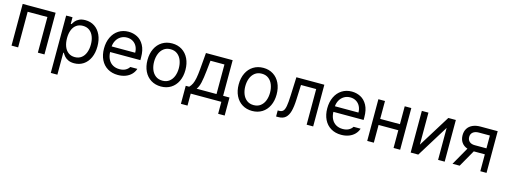

<svg xmlns="http://www.w3.org/2000/svg" viewBox="-15 -1348 6206 2359"><g transform="rotate(15 3088.5 -169.0)"><path d="M67.4 -530.3H486.3V0H402.3V-453.1H151.4V0H67.4Z M620.1 -530.3H701.2V-446.3H710.9Q726.6 -471.7 741.2 -489Q755.9 -506.3 786.6 -521.7Q817.4 -537.1 864.3 -537.1Q930.7 -537.1 981.7 -503.7Q1032.7 -470.2 1061.3 -408.2Q1089.8 -346.2 1089.8 -263.7Q1089.8 -181.2 1061.3 -118.9Q1032.7 -56.6 981.7 -22.9Q930.7 10.7 865.2 10.7Q818.8 10.7 787.8 -4.6Q756.8 -20 741.2 -38.3Q725.6 -56.6 710.9 -81.1H704.1V199.2H620.1ZM853.5 -64.5Q902.3 -64.5 936.8 -90.6Q971.2 -116.7 988.5 -162.4Q1005.9 -208 1005.9 -265.6Q1005.9 -321.8 988.5 -366.2Q971.2 -410.6 937 -436.3Q902.8 -461.9 853.5 -461.9Q804.7 -461.9 770.8 -437.5Q736.8 -413.1 719.5 -368.9Q702.1 -324.7 702.1 -265.6Q702.1 -205.6 719.7 -160.2Q737.3 -114.7 771.5 -89.6Q805.7 -64.5 853.5 -64.5Z M1173.8 -260.7Q1173.8 -341.8 1203.9 -404.5Q1233.9 -467.3 1288.3 -502.2Q1342.8 -537.1 1414.1 -537.1Q1474.1 -537.1 1525.9 -510.5Q1577.6 -483.9 1610.1 -424.6Q1642.6 -365.2 1642.6 -272.5V-237.3H1257.8Q1259.8 -182.1 1280.8 -143.1Q1301.8 -104 1338.1 -83.7Q1374.5 -63.5 1421.9 -63.5Q1466.8 -63.5 1497.8 -80.3Q1528.8 -97.2 1544.9 -124H1634.8Q1622.1 -84 1592.5 -53.5Q1563 -22.9 1519.3 -6.1Q1475.6 10.7 1421.9 10.7Q1346.2 10.7 1290 -22.9Q1233.9 -56.6 1203.9 -118.2Q1173.8 -179.7 1173.8 -260.7ZM1557.6 -308.6Q1557.6 -353 1539.8 -387.9Q1522 -422.9 1489.3 -442.9Q1456.5 -462.9 1414.1 -462.9Q1369.6 -462.9 1335.2 -441.9Q1300.8 -420.9 1281 -385.5Q1261.2 -350.1 1258.3 -308.6Z M1726.6 -262.7Q1726.6 -344.2 1756.8 -406.5Q1787.1 -468.8 1842 -502.9Q1897 -537.1 1968.8 -537.1Q2040 -537.1 2094.5 -502.9Q2148.9 -468.8 2179 -406.5Q2209 -344.2 2209 -262.7Q2209 -181.2 2179 -119.1Q2148.9 -57.1 2094.5 -23.2Q2040 10.7 1968.8 10.7Q1897 10.7 1842 -23.2Q1787.1 -57.1 1756.8 -119.1Q1726.6 -181.2 1726.6 -262.7ZM2125 -262.7Q2125 -317.4 2107.7 -362.8Q2090.3 -408.2 2055.2 -435.5Q2020 -462.9 1968.8 -462.9Q1916.5 -462.9 1881.1 -435.5Q1845.7 -408.2 1828.1 -362.8Q1810.5 -317.4 1810.5 -262.7Q1810.5 -208 1828.1 -162.8Q1845.7 -117.7 1881.1 -90.6Q1916.5 -63.5 1968.8 -63.5Q2020 -63.5 2055.2 -90.6Q2090.3 -117.7 2107.7 -162.8Q2125 -208 2125 -262.7Z M2262.7 -77.1H2306.6Q2329.1 -100.1 2342.8 -128.9Q2356.4 -157.7 2365.5 -203.1Q2374.5 -248.5 2380.9 -322.3L2398.4 -530.3H2738.3V-77.1H2819.3V152.3H2736.3V0H2346.7V152.3H2262.7ZM2654.3 -77.1V-453.1H2476.6L2462.9 -322.3Q2452.6 -225.6 2439.7 -168.2Q2426.8 -110.8 2401.4 -77.1Z M2886.7 -262.7Q2886.7 -344.2 2917 -406.5Q2947.3 -468.8 3002.2 -502.9Q3057.1 -537.1 3128.9 -537.1Q3200.2 -537.1 3254.6 -502.9Q3309.1 -468.8 3339.1 -406.5Q3369.1 -344.2 3369.1 -262.7Q3369.1 -181.2 3339.1 -119.1Q3309.1 -57.1 3254.6 -23.2Q3200.2 10.7 3128.9 10.7Q3057.1 10.7 3002.2 -23.2Q2947.3 -57.1 2917 -119.1Q2886.7 -181.2 2886.7 -262.7ZM3285.2 -262.7Q3285.2 -317.4 3267.8 -362.8Q3250.5 -408.2 3215.3 -435.5Q3180.2 -462.9 3128.9 -462.9Q3076.7 -462.9 3041.3 -435.5Q3005.9 -408.2 2988.3 -362.8Q2970.7 -317.4 2970.7 -262.7Q2970.7 -208 2988.3 -162.8Q3005.9 -117.7 3041.3 -90.6Q3076.7 -63.5 3128.9 -63.5Q3180.2 -63.5 3215.3 -90.6Q3250.5 -117.7 3267.8 -162.8Q3285.2 -208 3285.2 -262.7Z M3432.6 -77.1H3451.2Q3483.9 -77.1 3501.2 -95.2Q3518.6 -113.3 3527.1 -159.2Q3535.6 -205.1 3539.1 -295.9L3548.8 -530.3H3904.3V0H3821.3V-453.1H3627.9L3620.1 -264.6Q3616.2 -172.9 3600.6 -115.7Q3585 -58.6 3551.8 -29.3Q3518.6 0 3460.9 0H3432.6Z M4013.7 -260.7Q4013.7 -341.8 4043.7 -404.5Q4073.7 -467.3 4128.2 -502.2Q4182.6 -537.1 4253.9 -537.1Q4314 -537.1 4365.7 -510.5Q4417.5 -483.9 4450 -424.6Q4482.4 -365.2 4482.4 -272.5V-237.3H4097.7Q4099.6 -182.1 4120.6 -143.1Q4141.6 -104 4178 -83.7Q4214.4 -63.5 4261.7 -63.5Q4306.6 -63.5 4337.6 -80.3Q4368.7 -97.2 4384.8 -124H4474.6Q4461.9 -84 4432.4 -53.5Q4402.8 -22.9 4359.1 -6.1Q4315.4 10.7 4261.7 10.7Q4186 10.7 4129.9 -22.9Q4073.7 -56.6 4043.7 -118.2Q4013.7 -179.7 4013.7 -260.7ZM4397.5 -308.6Q4397.5 -353 4379.6 -387.9Q4361.8 -422.9 4329.1 -442.9Q4296.4 -462.9 4253.9 -462.9Q4209.5 -462.9 4175 -441.9Q4140.6 -420.9 4120.8 -385.5Q4101.1 -350.1 4098.1 -308.6Z M4675.8 -302.7H4926.8V-530.3H5010.7V0H4926.8V-225.6H4675.8V0H4591.8V-530.3H4675.8Z M5481.4 -530.3H5577.1V0H5493.2V-407.2L5241.2 0H5144.5V-530.3H5228.5V-123Z M6030.3 -214.8H5889.6L5767.6 0H5676.8L5805.7 -226.6Q5757.3 -242.7 5731.2 -280.3Q5705.1 -317.9 5705.1 -372.1Q5705.1 -420.9 5727.3 -456.5Q5749.5 -492.2 5791.5 -511.2Q5833.5 -530.3 5890.6 -530.3H6109.4V0H6030.3ZM5881.8 -291H6030.3V-454.1H5890.6Q5843.3 -454.1 5816.2 -432.1Q5789.1 -410.2 5789.1 -372.1Q5789.1 -334.5 5813.7 -312.7Q5838.4 -291 5881.8 -291Z"/></g></svg>

Font: Pretendard Std
Style: Regular
Weight: 400
Designer: Base glyphs from Inter by Rasmus Andersson; Hangeul glyphs from Noto Sans CJK(Source Han Sans) by Jang Soo-young and Kan
Foundry: Kil Hyung-jin
Version: Version 1.309